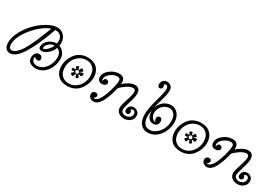

<svg xmlns="http://www.w3.org/2000/svg" viewBox="48 -1727 3898 2718"><g transform="rotate(30 1996.5 -368.0)"><path d="M680 -433Q732 -412 760.5 -369.5Q789 -327 789 -272Q789 -217 771.5 -165Q754 -113 722 -72.5Q690 -32 645.5 -7.5Q601 17 547 17Q520 17 496.5 10.5Q473 4 455 -8.5Q437 -21 426.5 -40Q416 -59 416 -85Q416 -127 437 -157Q458 -187 497 -187Q522 -187 536.5 -171Q551 -155 551 -135Q551 -97 513 -97Q482 -97 464 -123Q458 -112 458 -96Q458 -65 482 -45Q506 -25 540 -25Q585 -25 622 -46Q659 -67 685.5 -102Q712 -137 727 -182Q742 -227 742 -275Q742 -313 723 -345Q704 -377 669 -388Q663 -363 645 -336.5Q627 -310 603.5 -288.5Q580 -267 553.5 -253Q527 -239 503 -239Q450 -239 450 -284Q450 -317 466 -345.5Q482 -374 507.5 -395Q533 -416 566 -428Q599 -440 634 -440Q640 -459 640 -481Q640 -505 633 -525.5Q626 -546 612.5 -561.5Q599 -577 579 -586Q559 -595 534 -595Q523 -595 520 -594Q413 -292 316 -139.5Q219 13 125 13Q83 13 56.5 -18Q30 -49 30 -106Q30 -168 54 -232Q78 -296 118 -355.5Q158 -415 209.5 -467.5Q261 -520 317 -558.5Q373 -597 428.5 -619.5Q484 -642 531 -642Q564 -642 592.5 -629Q621 -616 641.5 -593.5Q662 -571 674 -541.5Q686 -512 686 -479Q686 -455 680 -433ZM509 -280Q519 -280 535.5 -291Q552 -302 569.5 -319.5Q587 -337 601.5 -357.5Q616 -378 621 -397H611Q590 -397 569 -386.5Q548 -376 531.5 -360.5Q515 -345 505 -327Q495 -309 495 -294Q495 -280 509 -280ZM463 -582Q396 -564 306.5 -489.5Q217 -415 147 -307.5Q77 -200 77 -109Q77 -75 90.5 -55.5Q104 -36 127 -36Q158 -36 193 -65Q228 -94 255 -133Q282 -172 312.5 -231Q343 -290 360 -328.5Q377 -367 463 -582Z M1059 9Q957 9 902.5 -48.5Q848 -106 848 -198Q848 -231 856.5 -268Q865 -305 885 -345Q905 -385 935 -416.5Q965 -448 1012 -468.5Q1059 -489 1116 -489Q1218 -489 1273 -431.5Q1328 -374 1328 -282Q1328 -249 1319.5 -211.5Q1311 -174 1290 -134.5Q1269 -95 1239.5 -63.5Q1210 -32 1163 -11.5Q1116 9 1059 9ZM1059 -33Q1126 -33 1177 -71.5Q1228 -110 1252 -164Q1276 -218 1276 -274Q1276 -317 1263 -353.5Q1250 -390 1213 -418.5Q1176 -447 1118 -447Q1051 -447 999.5 -408.5Q948 -370 924 -316Q900 -262 900 -206Q900 -163 913 -126.5Q926 -90 963.5 -61.5Q1001 -33 1059 -33ZM1053 -266Q1033 -284 1033 -292Q1033 -301 1045 -308.5Q1057 -316 1068 -316Q1073 -316 1076 -309.5Q1079 -303 1080 -291Q1081 -279 1081 -278Q1090 -278 1098 -276Q1099 -277 1102.5 -289Q1106 -301 1110 -306.5Q1114 -312 1119 -312Q1131 -312 1143 -302Q1155 -292 1155 -281Q1155 -275 1124 -261Q1129 -256 1130 -251Q1154 -263 1160 -263Q1179 -263 1179 -241Q1179 -210 1154 -210Q1151 -210 1129 -219Q1128 -216 1119 -207Q1142 -184 1142 -176Q1142 -166 1131.5 -159.5Q1121 -153 1109 -153Q1098 -153 1093 -196Q1086 -194 1079 -196Q1078 -195 1073 -180.5Q1068 -166 1063 -159Q1058 -152 1053 -152Q1042 -152 1030 -162Q1018 -172 1018 -183Q1018 -187 1049 -210Q1045 -214 1041 -222Q1036 -217 1013 -217Q997 -217 997 -239Q997 -258 1014 -258Q1037 -258 1042 -254Q1046 -262 1053 -266ZM1064 -255Q1056 -247 1056 -236Q1056 -225 1064.5 -216.5Q1073 -208 1084 -208Q1095 -208 1103.5 -216.5Q1112 -225 1112 -236Q1112 -247 1103.5 -255.5Q1095 -264 1084 -264Q1073 -264 1064 -255Z M1500 -80Q1500 -54 1467 -36Q1479 -31 1490 -31Q1521 -31 1554 -80Q1587 -129 1609.5 -195Q1632 -261 1646.5 -323.5Q1661 -386 1661 -418Q1661 -465 1611 -465Q1559 -465 1503 -423.5Q1447 -382 1447 -331Q1447 -307 1459 -307Q1460 -307 1462 -318.5Q1464 -330 1473 -341Q1482 -352 1500 -352Q1517 -352 1529 -340.5Q1541 -329 1541 -312Q1541 -288 1519 -275Q1497 -262 1469 -262Q1439 -262 1418.5 -280Q1398 -298 1398 -336Q1398 -405 1468 -459Q1538 -513 1617 -513Q1711 -513 1711 -416Q1711 -413 1709 -395Q1744 -431 1795.5 -458.5Q1847 -486 1886 -486Q1976 -486 1976 -387Q1976 -338 1943.5 -236.5Q1911 -135 1911 -103Q1911 -72 1933 -55.5Q1955 -39 1987 -39Q2023 -39 2051.5 -61.5Q2080 -84 2080 -122Q2080 -143 2067.5 -154.5Q2055 -166 2038 -166Q2026 -166 2017.5 -160.5Q2009 -155 2009 -147Q2026 -133 2026 -111Q2026 -94 2014.5 -84.5Q2003 -75 1988 -75Q1972 -75 1960.5 -85Q1949 -95 1949 -113Q1949 -150 1969 -176.5Q1989 -203 2034 -203Q2070 -203 2097.5 -178.5Q2125 -154 2125 -117Q2125 -59 2083 -26Q2041 7 1985 7Q1933 7 1896 -22Q1859 -51 1859 -103Q1859 -145 1893 -244Q1927 -343 1927 -389Q1927 -435 1886 -435Q1844 -435 1787.5 -398Q1731 -361 1695 -319Q1683 -264 1666 -211.5Q1649 -159 1624.5 -105.5Q1600 -52 1566 -19Q1532 14 1494 14Q1461 14 1434.5 -5.5Q1408 -25 1408 -61Q1408 -87 1423.5 -101Q1439 -115 1459 -115Q1477 -115 1488.5 -106Q1500 -97 1500 -80Z M2174 -662Q2174 -707 2201 -730Q2228 -753 2263 -753Q2296 -753 2323.5 -729.5Q2351 -706 2351 -659Q2351 -637 2348.5 -616.5Q2346 -596 2340.5 -572.5Q2335 -549 2327.5 -522Q2320 -495 2310 -461Q2300 -429 2292 -399Q2284 -369 2278 -341Q2307 -416 2360 -455Q2413 -494 2476 -494Q2512 -494 2541.5 -478.5Q2571 -463 2592 -437Q2613 -411 2624 -375.5Q2635 -340 2635 -300Q2635 -245 2616.5 -189.5Q2598 -134 2564 -89.5Q2530 -45 2481.5 -17Q2433 11 2373 11Q2301 11 2256.5 -42Q2212 -95 2212 -198Q2212 -290 2257 -446Q2302 -602 2302 -655Q2302 -678 2292 -693.5Q2282 -709 2266 -709Q2252 -709 2236 -695Q2249 -682 2249 -662Q2249 -644 2238 -631.5Q2227 -619 2211 -619Q2195 -619 2184.5 -631.5Q2174 -644 2174 -662ZM2400 -173Q2377 -193 2377 -224Q2377 -245 2389.5 -257Q2402 -269 2418 -269Q2436 -269 2448 -256Q2460 -243 2460 -218Q2460 -181 2440 -158.5Q2420 -136 2382 -136Q2328 -136 2300.5 -177.5Q2273 -219 2273 -292Q2261 -238 2261 -191Q2261 -122 2290.5 -79.5Q2320 -37 2381 -37Q2423 -37 2460.5 -59Q2498 -81 2526.5 -117Q2555 -153 2571.5 -199.5Q2588 -246 2588 -295Q2588 -370 2554.5 -408Q2521 -446 2475 -446Q2445 -446 2417 -433Q2389 -420 2366.5 -397.5Q2344 -375 2330.5 -344.5Q2317 -314 2317 -278Q2317 -260 2322.5 -241.5Q2328 -223 2338.5 -208Q2349 -193 2364.5 -183.5Q2380 -174 2400 -173Z M2912 9Q2810 9 2755.5 -48.5Q2701 -106 2701 -198Q2701 -231 2709.5 -268Q2718 -305 2738 -345Q2758 -385 2788 -416.5Q2818 -448 2865 -468.5Q2912 -489 2969 -489Q3071 -489 3126 -431.5Q3181 -374 3181 -282Q3181 -249 3172.5 -211.5Q3164 -174 3143 -134.5Q3122 -95 3092.5 -63.5Q3063 -32 3016 -11.5Q2969 9 2912 9ZM2912 -33Q2979 -33 3030 -71.5Q3081 -110 3105 -164Q3129 -218 3129 -274Q3129 -317 3116 -353.5Q3103 -390 3066 -418.5Q3029 -447 2971 -447Q2904 -447 2852.5 -408.5Q2801 -370 2777 -316Q2753 -262 2753 -206Q2753 -163 2766 -126.5Q2779 -90 2816.5 -61.5Q2854 -33 2912 -33ZM2906 -266Q2886 -284 2886 -292Q2886 -301 2898 -308.5Q2910 -316 2921 -316Q2926 -316 2929 -309.5Q2932 -303 2933 -291Q2934 -279 2934 -278Q2943 -278 2951 -276Q2952 -277 2955.5 -289Q2959 -301 2963 -306.5Q2967 -312 2972 -312Q2984 -312 2996 -302Q3008 -292 3008 -281Q3008 -275 2977 -261Q2982 -256 2983 -251Q3007 -263 3013 -263Q3032 -263 3032 -241Q3032 -210 3007 -210Q3004 -210 2982 -219Q2981 -216 2972 -207Q2995 -184 2995 -176Q2995 -166 2984.5 -159.5Q2974 -153 2962 -153Q2951 -153 2946 -196Q2939 -194 2932 -196Q2931 -195 2926 -180.5Q2921 -166 2916 -159Q2911 -152 2906 -152Q2895 -152 2883 -162Q2871 -172 2871 -183Q2871 -187 2902 -210Q2898 -214 2894 -222Q2889 -217 2866 -217Q2850 -217 2850 -239Q2850 -258 2867 -258Q2890 -258 2895 -254Q2899 -262 2906 -266ZM2917 -255Q2909 -247 2909 -236Q2909 -225 2917.5 -216.5Q2926 -208 2937 -208Q2948 -208 2956.5 -216.5Q2965 -225 2965 -236Q2965 -247 2956.5 -255.5Q2948 -264 2937 -264Q2926 -264 2917 -255Z M3353 -80Q3353 -54 3320 -36Q3332 -31 3343 -31Q3374 -31 3407 -80Q3440 -129 3462.5 -195Q3485 -261 3499.5 -323.5Q3514 -386 3514 -418Q3514 -465 3464 -465Q3412 -465 3356 -423.5Q3300 -382 3300 -331Q3300 -307 3312 -307Q3313 -307 3315 -318.5Q3317 -330 3326 -341Q3335 -352 3353 -352Q3370 -352 3382 -340.5Q3394 -329 3394 -312Q3394 -288 3372 -275Q3350 -262 3322 -262Q3292 -262 3271.5 -280Q3251 -298 3251 -336Q3251 -405 3321 -459Q3391 -513 3470 -513Q3564 -513 3564 -416Q3564 -413 3562 -395Q3597 -431 3648.5 -458.5Q3700 -486 3739 -486Q3829 -486 3829 -387Q3829 -338 3796.5 -236.5Q3764 -135 3764 -103Q3764 -72 3786 -55.5Q3808 -39 3840 -39Q3876 -39 3904.5 -61.5Q3933 -84 3933 -122Q3933 -143 3920.5 -154.5Q3908 -166 3891 -166Q3879 -166 3870.5 -160.5Q3862 -155 3862 -147Q3879 -133 3879 -111Q3879 -94 3867.5 -84.5Q3856 -75 3841 -75Q3825 -75 3813.5 -85Q3802 -95 3802 -113Q3802 -150 3822 -176.5Q3842 -203 3887 -203Q3923 -203 3950.5 -178.5Q3978 -154 3978 -117Q3978 -59 3936 -26Q3894 7 3838 7Q3786 7 3749 -22Q3712 -51 3712 -103Q3712 -145 3746 -244Q3780 -343 3780 -389Q3780 -435 3739 -435Q3697 -435 3640.5 -398Q3584 -361 3548 -319Q3536 -264 3519 -211.5Q3502 -159 3477.5 -105.5Q3453 -52 3419 -19Q3385 14 3347 14Q3314 14 3287.5 -5.5Q3261 -25 3261 -61Q3261 -87 3276.5 -101Q3292 -115 3312 -115Q3330 -115 3341.5 -106Q3353 -97 3353 -80Z"/></g></svg>

Font: Bonbon
Style: Regular
Weight: 400
Designer: Ksenia Erulevich
Foundry: Cyreal (www.cyreal.org)
Version: Version 1.000